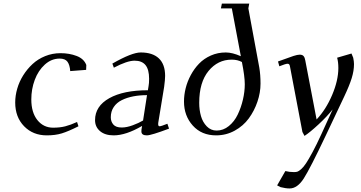

<svg xmlns="http://www.w3.org/2000/svg" viewBox="-20 -749 2017 1072"><path d="M64.9 -176.8Q64.9 -214.8 76.2 -253.9Q87.4 -293 109.6 -328.4Q131.8 -363.8 161.9 -391.6Q191.9 -419.4 232.4 -435.8Q272.9 -452.1 317.9 -452.1Q367.2 -452.1 408 -436.5Q448.7 -420.9 461.9 -386.2L460.9 -358.9L372.1 -352.1Q369.6 -386.7 356.7 -404.3Q343.8 -421.9 313 -421.9Q267.1 -421.9 230.2 -388.4Q193.4 -355 174.1 -303.2Q154.8 -251.5 154.8 -193.8Q154.8 -121.1 188.7 -78.6Q222.7 -36.1 276.9 -36.1Q314.5 -36.1 344.2 -43.7Q374 -51.3 410.2 -67.9L418 -43.9Q361.8 -15.6 325.4 -4.4Q289.1 6.8 241.2 6.8Q164.1 6.8 114.5 -44.2Q64.9 -95.2 64.9 -176.8Z M510.7 -78.1Q510.7 -156.2 590.1 -200.7Q669.4 -245.1 805.7 -245.1L809.6 -269Q812.5 -283.7 812.5 -309.1Q812.5 -360.8 792.5 -385.5Q772.5 -410.2 731.4 -410.2Q689.9 -410.2 615.7 -371.1L607.4 -394Q716.3 -456.1 765.6 -456.1Q832 -456.1 866.9 -423.1Q901.9 -390.1 901.9 -325.2Q901.9 -304.7 896.5 -264.2L863.8 -64.9Q860.8 -43.9 870.6 -43.9Q879.9 -43.9 914.6 -58.1L923.8 -30.8Q824.2 6.8 799.8 6.8Q769.5 6.8 769.5 -15.1Q769.5 -25.4 771.5 -35.2L773.4 -45.9Q683.1 6.8 614.7 6.8Q566.4 6.8 538.6 -16.8Q510.7 -40.5 510.7 -78.1ZM598.6 -94.2Q598.6 -70.3 612.8 -53.7Q627 -37.1 659.7 -37.1Q687.5 -37.1 721.2 -49.6Q754.9 -62 778.8 -76.2L800.8 -217.8Q759.3 -217.8 723.9 -210.9Q688.5 -204.1 659.9 -189.9Q631.3 -175.8 615 -151.4Q598.6 -127 598.6 -94.2Z M1007.3 -182.1Q1007.3 -218.8 1016.6 -256.3Q1025.9 -293.9 1045.2 -329.8Q1064.5 -365.7 1091.6 -393.8Q1118.7 -421.9 1157.2 -439Q1195.8 -456.1 1240.7 -456.1Q1277.3 -456.1 1324.7 -435.1L1274.4 -702.1H1213.4L1218.8 -729H1371.6L1366.7 -702.1L1427.7 -372.1Q1434.6 -331.5 1434.6 -282.2Q1434.6 -231.9 1417.2 -180.9Q1399.9 -129.9 1369.1 -87.9Q1338.4 -45.9 1290.5 -19.5Q1242.7 6.8 1186.5 6.8Q1105.5 6.8 1056.4 -47.9Q1007.3 -102.5 1007.3 -182.1ZM1092.3 -174.8Q1092.3 -134.8 1102.1 -100.8Q1111.8 -66.9 1134.5 -43.5Q1157.2 -20 1189.5 -20Q1226.6 -20 1257.6 -45.2Q1288.6 -70.3 1307.4 -109.6Q1326.2 -148.9 1336.4 -193.1Q1346.7 -237.3 1346.7 -278.8Q1346.7 -322.3 1330.6 -402.8Q1306.6 -416 1273.4 -416Q1196.3 -416 1144.3 -352.8Q1092.3 -289.6 1092.3 -174.8Z M1527.3 286.1 1573.2 206.1Q1596.2 211.9 1621.1 211.9Q1632.3 211.9 1639.9 209.7Q1647.5 207.5 1660.9 196Q1674.3 184.6 1688.7 162.8Q1703.1 141.1 1725.1 100.3Q1747.1 59.6 1774.4 0L1837.4 -138.2Q1806.2 -98.6 1758.3 -54.2Q1710.4 -9.8 1680.2 9.8L1668.5 -12.2L1600.1 -372.1Q1598.1 -385.3 1595 -389.2Q1591.8 -393.1 1585.4 -393.1Q1575.2 -393.1 1539.6 -378.9L1532.2 -405.8Q1595.7 -429.2 1618.4 -436.5Q1641.1 -443.8 1653.3 -443.8Q1668.5 -443.8 1675.3 -435.5Q1682.1 -427.2 1684.6 -411.1L1747.6 -82Q1799.8 -137.2 1834.5 -218.8Q1869.1 -300.3 1869.1 -369.1Q1869.1 -402.8 1862.3 -426.8L1942.4 -450.2L1952.1 -426.8Q1956.5 -405.3 1956.5 -391.1Q1956.5 -354 1943.8 -313Q1931.2 -272 1901.4 -209L1799.3 6.8Q1711.4 192.4 1675.8 247.8Q1640.1 303.2 1597.2 303.2Q1575.2 303.2 1546.4 295.9Z"/></svg>

Font: Dehuti Alt
Style: Bold-Italic
Weight: 700
Version: Version 1.2